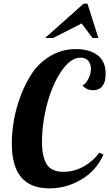

<svg xmlns="http://www.w3.org/2000/svg" viewBox="-20 -1020 601 1056"><path d="M45 -229Q45 -288 55.5 -353Q66 -418 92.5 -490Q119 -562 157.5 -619Q196 -676 258.5 -713Q321 -750 398 -750Q471 -750 516 -717Q561 -684 561 -614Q561 -524 491 -524Q456 -524 434 -550Q452 -559 466 -586.5Q480 -614 480 -641Q480 -668 465.5 -685.5Q451 -703 423 -703Q368 -703 317.5 -628.5Q267 -554 239 -447Q211 -340 211 -239Q211 -159 236.5 -117Q262 -75 330 -75Q386 -75 438.5 -103.5Q491 -132 526 -180L549 -170Q510 -82 428 -33Q346 16 251 16Q45 16 45 -229ZM228 -811 440 -1000H461L521 -811H489L429 -891L272 -811Z"/></svg>

Font: Lobster Two
Style: Bold Italic
Weight: 700
Designer: Pablo Impallari
Foundry: Pablo Impallari. www.impallari.com
Version: Version 1.006